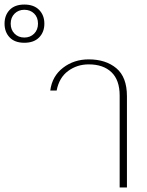

<svg xmlns="http://www.w3.org/2000/svg" viewBox="-214 -824 644 844"><path d="M-194 -720Q-194 -757 -171.5 -780.5Q-149 -804 -107 -804Q-65 -804 -42 -780.5Q-19 -757 -19 -720Q-19 -683 -42 -659.5Q-65 -636 -107 -636Q-149 -636 -171.5 -659.5Q-194 -683 -194 -720ZM-47 -720Q-47 -748 -64 -764.5Q-81 -781 -107 -781Q-133 -781 -150 -764Q-167 -747 -167 -720Q-167 -693 -150 -676Q-133 -659 -107 -659Q-81 -659 -64 -676Q-47 -693 -47 -720ZM312 -404Q312 -472 276 -506.5Q240 -541 176 -541Q125 -541 85.5 -512Q46 -483 35 -426H7Q15 -489 63 -526Q111 -563 176 -563Q251 -563 297.5 -524Q344 -485 344 -401V0H312Z"/></svg>

Font: Taviraj Thin
Style: Regular
Weight: 250
Designer: Katatrad Team
Foundry: CadsonDemak
Version: Version 1.001